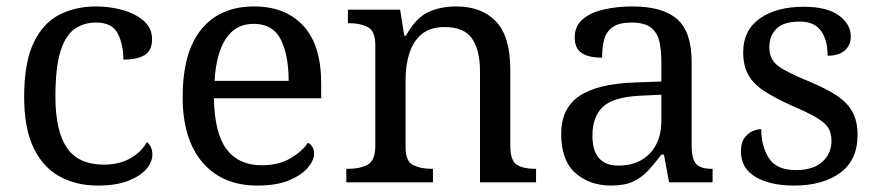

<svg xmlns="http://www.w3.org/2000/svg" viewBox="-20 -566 2726 596"><path d="M283 10Q217 10 165.5 -18Q114 -46 84.5 -106.5Q55 -167 55 -265Q55 -372 84.5 -433.5Q114 -495 164.5 -520.5Q215 -546 278 -546Q320 -546 360 -535Q400 -524 426 -501.5Q452 -479 452 -444Q452 -410 429.5 -395.5Q407 -381 363 -381Q363 -428 345.5 -462Q328 -496 278 -496Q240 -496 211.5 -476Q183 -456 167.5 -406Q152 -356 152 -266Q152 -160 187.5 -107.5Q223 -55 303 -55Q350 -55 384.5 -74.5Q419 -94 436 -125Q453 -111 453 -86Q453 -63 434 -41Q415 -19 377.5 -4.5Q340 10 283 10Z M779 10Q670 10 608.5 -62Q547 -134 547 -264Q547 -404 605 -475Q663 -546 769 -546Q866 -546 921.5 -486Q977 -426 977 -307V-261H644Q646 -152 683.5 -102.5Q721 -53 793 -53Q845 -53 881.5 -74.5Q918 -96 936 -123Q943 -120 949 -111Q955 -102 955 -89Q955 -69 936 -46Q917 -23 878 -6.5Q839 10 779 10ZM876 -315Q876 -395 851.5 -443.5Q827 -492 767 -492Q712 -492 681.5 -446.5Q651 -401 646 -315Z M1055 0V-42H1063Q1097 -42 1121 -54.5Q1145 -67 1145 -114V-426Q1145 -470 1121.5 -482Q1098 -494 1065 -494H1060V-536H1222L1235 -455H1240Q1271 -511 1309.5 -528.5Q1348 -546 1396 -546Q1475 -546 1519.5 -499.5Q1564 -453 1564 -350V-114Q1564 -67 1584.5 -54.5Q1605 -42 1639 -42H1644V0H1470V-345Q1470 -410 1445.5 -446Q1421 -482 1360 -482Q1315 -482 1288.5 -459.5Q1262 -437 1250.5 -400Q1239 -363 1239 -320V-109Q1239 -65 1262.5 -53.5Q1286 -42 1319 -42H1324V0Z M1877 10Q1810 10 1766 -29Q1722 -68 1722 -150Q1722 -230 1778.5 -268Q1835 -306 1950 -310L2033 -313V-373Q2033 -409 2027 -436.5Q2021 -464 2001 -480Q1981 -496 1940 -496Q1902 -496 1882 -482Q1862 -468 1855.5 -443.5Q1849 -419 1849 -387Q1807 -387 1785.5 -401.5Q1764 -416 1764 -450Q1764 -485 1788.5 -506Q1813 -527 1854 -536.5Q1895 -546 1944 -546Q2036 -546 2081.5 -507Q2127 -468 2127 -373V-114Q2127 -72 2141 -57Q2155 -42 2189 -42H2192V0H2057L2041 -86H2033Q2012 -58 1992 -36.5Q1972 -15 1945.5 -2.5Q1919 10 1877 10ZM1900 -52Q1961 -52 1997 -89.5Q2033 -127 2033 -191V-272L1969 -269Q1884 -265 1851.5 -234.5Q1819 -204 1819 -145Q1819 -52 1900 -52Z M2445 10Q2370 10 2325 -17Q2280 -44 2280 -96Q2280 -123 2291 -138Q2302 -153 2316.5 -159Q2331 -165 2343 -165Q2343 -113 2366.5 -75.5Q2390 -38 2451 -38Q2504 -38 2532.5 -63.5Q2561 -89 2561 -129Q2561 -154 2550.5 -170Q2540 -186 2513.5 -201.5Q2487 -217 2438 -238Q2387 -261 2353.5 -282.5Q2320 -304 2303.5 -332.5Q2287 -361 2287 -404Q2287 -472 2338.5 -508.5Q2390 -545 2475 -545Q2547 -545 2584 -518Q2621 -491 2621 -453Q2621 -426 2602.5 -409.5Q2584 -393 2549 -393Q2549 -443 2528 -471Q2507 -499 2463 -499Q2412 -499 2390 -476.5Q2368 -454 2368 -419Q2368 -381 2396.5 -360.5Q2425 -340 2492 -313Q2545 -291 2578 -269Q2611 -247 2626.5 -218Q2642 -189 2642 -147Q2642 -69 2588 -29.5Q2534 10 2445 10Z"/></svg>

Font: Noto Serif Khitan Small Script
Style: Regular
Weight: 400
Designer: LIU Zhao, ZHANG Congyu, Kushim JIANG
Foundry: Guyu Beijing Co. Ltd.
Version: Version 1.000; ttfautohint (v1.8.4.7-5d5b)